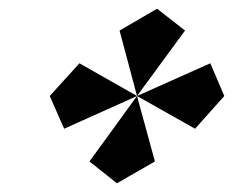

<svg xmlns="http://www.w3.org/2000/svg" viewBox="-20 -520 534 440"><path d="M340 -500 404 -450 294 -300 254 -450ZM294 -300 462 -375 494 -300 427 -225ZM294 -300 335 -150 248 -100 185 -150ZM294 -300 127 -225 94 -300 162 -375Z"/></svg>

Font: SOV_Meka
Style: Italic
Weight: 400
Italic angle: -13°
Version: Version 1.00